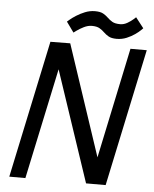

<svg xmlns="http://www.w3.org/2000/svg" viewBox="-57 -880 744 927"><g transform="rotate(5 315.5 -416.0)"><path d="M215 -537 101 0H23L164 -666L260 -667L439 -130L552 -666H631L490 0H395ZM235 -770Q235 -770 246 -779.5Q257 -789 275.5 -801Q294 -813 317.5 -822.5Q341 -832 366 -832Q392 -832 406 -824Q420 -816 430 -806Q440 -796 453.5 -788Q467 -780 492 -780Q510 -780 527 -790Q544 -800 555 -810Q566 -820 566 -820L605 -770Q605 -770 595.5 -760.5Q586 -751 569 -739Q552 -727 529.5 -717.5Q507 -708 481 -708Q456 -708 442 -716Q428 -724 418 -734Q408 -744 394.5 -752Q381 -760 357 -760Q338 -760 318 -750Q298 -740 284.5 -730Q271 -720 271 -720Z"/></g></svg>

Font: Epunda Sans
Style: Italic
Weight: 400
Italic angle: -12.0243°
Designer: Simon Atzbach
Foundry: typofactur
Version: Version 2.204; ttfautohint (v1.8.4.7-5d5b)